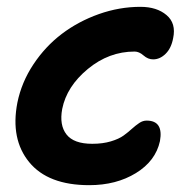

<svg xmlns="http://www.w3.org/2000/svg" viewBox="-20 -499 563 562"><path d="M241.2 43Q120.6 43 65.4 -24.4Q10.3 -91.8 30.8 -198.2Q43 -258.3 77.9 -310.8Q112.8 -363.3 161.1 -399.9Q209.5 -436.5 269.5 -457.8Q329.6 -479 391.1 -479Q439 -479 467.5 -454.8Q496.1 -430.7 486.8 -387.2Q481.4 -357.9 464.8 -341.6Q448.2 -325.2 428.2 -325.2Q413.1 -325.2 400.1 -336.7Q387.2 -348.1 374 -348.1Q298.8 -348.1 237.1 -297.1Q175.3 -246.1 162.1 -180.2Q153.3 -132.8 174.6 -105.5Q195.8 -78.1 250 -78.1Q280.8 -78.1 304.4 -85.2Q328.1 -92.3 341.8 -102.3Q355.5 -112.3 366.2 -122.1Q377 -131.8 387.5 -138.9Q397.9 -146 409.2 -146Q459 -146 448.2 -85.9Q435.5 -27.8 377.9 7.6Q320.3 43 241.2 43Z"/></svg>

Font: Shantell Sans Bouncy
Style: Italic
Weight: 600
Italic angle: -11.31°
Designer: Stephen Nixon, Anya Danilova, Shantell Martin
Foundry: Arrow Type
Version: Version 1.006;[9816181b4]